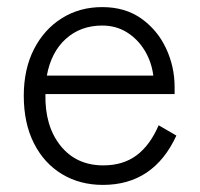

<svg xmlns="http://www.w3.org/2000/svg" viewBox="-20 -510 564 541"><path d="M270 11Q205 11 154.5 -19.5Q104 -50 75.5 -106.5Q47 -163 47 -240Q47 -315 75.5 -371Q104 -427 154 -458.5Q204 -490 268 -490Q333 -490 378.5 -457.5Q424 -425 448 -373.5Q472 -322 472 -265V-245H108Q106 -155 150.5 -99.5Q195 -44 271 -44Q327 -44 365 -72.5Q403 -101 427 -157L477 -128Q413 11 270 11ZM112 -297H412Q407 -336 387.5 -368Q368 -400 337.5 -419Q307 -438 268 -438Q207 -438 165.5 -400.5Q124 -363 112 -297Z"/></svg>

Font: Zen Kaku Gothic New
Style: Regular
Weight: 400
Designer: Yoshimichi Ohira
Foundry: Positype
Version: Version 1.001